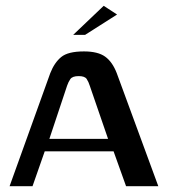

<svg xmlns="http://www.w3.org/2000/svg" viewBox="-20 -641 583 661"><path d="M13 0 153 -389Q167 -425 190.5 -444.5Q214 -464 269 -464Q317 -464 342 -446Q367 -428 382 -389L525 0H414L371 -120H134L92 0ZM150 -163H352L289 -346Q285 -359 278.5 -369Q272 -379 251 -379Q229 -379 222 -368.5Q215 -358 211 -346ZM232 -521 337 -621 383 -591 273 -521Z"/></svg>

Font: Genos Medium
Style: Regular
Weight: 500
Designer: Robert E. Leuschke
Foundry: Robert E. Leuschke
Version: Version 1.010; ttfautohint (v1.8.3)